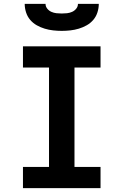

<svg xmlns="http://www.w3.org/2000/svg" viewBox="-20 -975 640 995"><path d="M99 0V-110H234V-625H99V-735H501V-625H366V-110H501V0ZM300 -815Q278 -815 255.5 -817.5Q233 -820 211.5 -826.5Q190 -833 170.5 -844Q151 -855 136.5 -872Q122 -889 115 -911Q108 -933 108 -955H216Q216 -941 225 -930Q234 -919 246.5 -913.5Q259 -908 272.5 -906.5Q286 -905 300 -905Q314 -905 327.5 -906.5Q341 -908 353.5 -913.5Q366 -919 375 -930Q384 -941 384 -955H492Q492 -933 485 -911Q478 -889 463.5 -872Q449 -855 429.5 -844Q410 -833 388.5 -826.5Q367 -820 344.5 -817.5Q322 -815 300 -815Z"/></svg>

Font: Iosevka Extrabold Extended
Style: Regular
Weight: 800
Width: 7
Monospace: yes
Designer: Belleve Invis
Foundry: Belleve Invis
Version: Version 32.5.0; ttfautohint (v1.8.4)